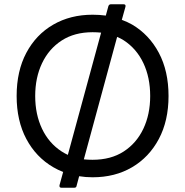

<svg xmlns="http://www.w3.org/2000/svg" viewBox="-20 -817 868 900"><path d="M373 -70Q393 -68 414 -68Q500 -68 560 -107Q620 -146 652 -213.5Q684 -281 684 -367Q684 -454 652 -521.5Q620 -589 560 -628Q546 -637 529 -644ZM298 -91 454 -664Q435 -666 414 -666Q329 -666 269 -627Q209 -588 177 -520.5Q145 -453 145 -367Q145 -281 177 -213.5Q209 -146 269 -107Q283 -98 298 -91ZM551 -724Q576 -715 599 -702Q679 -655 724.5 -569.5Q770 -484 770 -367Q770 -251 724.5 -165.5Q679 -80 599 -33Q519 14 414 14Q381 14 351 9L339 54Q338 63 328 63H268Q257 63 259 51L276 -11Q252 -20 230 -33Q149 -80 103.5 -165.5Q58 -251 58 -367Q58 -484 103.5 -569.5Q149 -655 229.5 -701.5Q310 -748 414 -748Q446 -748 476 -744L488 -788Q491 -797 500 -797H559Q571 -797 568 -785Z"/></svg>

Font: YamahaIndonesia935. App
Style: Regular
Weight: 400
Designer: Dalton Maag Ltd
Foundry: Dalton Maag Ltd
Version: Version 1.002; January 01, 2024; Regular/Italic